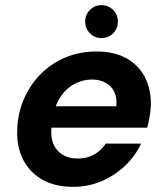

<svg xmlns="http://www.w3.org/2000/svg" viewBox="-20 -714 644 746"><path d="M264 12Q195 12 145.5 -15.5Q96 -43 70 -93.5Q44 -144 47 -211Q49 -274 72.5 -328.5Q96 -383 137 -425Q178 -467 233.5 -490.5Q289 -514 356 -514Q424 -514 472 -487Q520 -460 544 -412Q568 -364 566 -303Q565 -281 561 -258.5Q557 -236 552 -218H143L157 -301H432Q435 -334 424 -357Q413 -380 390.5 -392.5Q368 -405 338 -405Q303 -405 271.5 -389Q240 -373 217.5 -341.5Q195 -310 187 -262L182 -233Q175 -193 184.5 -163Q194 -133 219 -115.5Q244 -98 282 -98Q319 -98 346.5 -114Q374 -130 391 -156H528Q506 -108 466 -70Q426 -32 374.5 -10Q323 12 264 12ZM374 -566Q348 -566 329.5 -584.5Q311 -603 311 -630Q311 -657 329.5 -675.5Q348 -694 374 -694Q401 -694 419.5 -675.5Q438 -657 438 -630Q438 -603 419.5 -584.5Q401 -566 374 -566Z"/></svg>

Font: DM Sans 16pt
Style: Bold Italic
Weight: 700
Italic angle: -10°
Version: Version 4.004;gftools[0.9.30]